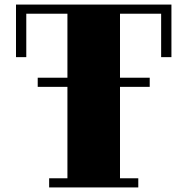

<svg xmlns="http://www.w3.org/2000/svg" viewBox="-20 -820 820 840"><path d="M730 -800V-570H685V-760H505V-480H635V-440H505V-40H585V0H195V-40H275V-440H145V-480H275V-760H95V-570H50V-800Z"/></svg>

Font: Kumar One
Style: Regular
Weight: 400
Designer: Parimal Parmar
Foundry: Indian Type Foundry
Version: Version 1.001;PS 1.001;hotconv 1.0.88;makeotf.lib2.5.647800